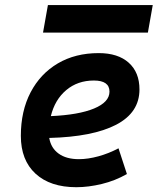

<svg xmlns="http://www.w3.org/2000/svg" viewBox="-20 -740 632 769"><path d="M295.9 -102.5Q332.5 -102.5 374.3 -114Q416 -125.5 454.6 -146L488.3 -43Q441.4 -16.1 387.9 -3.2Q334.5 9.8 285.6 9.8Q181.2 9.8 122.3 -44.4Q63.5 -98.6 63.5 -195.8Q63.5 -295.4 102.5 -370.1Q141.6 -444.8 211.7 -486.1Q281.7 -527.3 375.5 -527.3Q452.6 -527.3 495.6 -488.8Q538.6 -450.2 538.6 -381.8Q538.6 -289.1 445.3 -240.5Q352.1 -191.9 177.2 -187.5Q184.1 -147 214.8 -124.8Q245.6 -102.5 295.9 -102.5ZM183.6 -274.9Q294.9 -279.8 356.7 -305.4Q418.5 -331.1 418.5 -373Q418.5 -417.5 356 -417.5Q291 -417.5 245.4 -379.2Q199.7 -340.8 183.6 -274.9ZM152.3 -609.4 171.9 -719.7H591.8L572.3 -609.4Z"/></svg>

Font: Cascadia Code NF SemiBold
Style: Italic
Weight: 600
Italic angle: -10°
Monospace: yes
Designer: Aaron Bell
Foundry: Saja Typeworks
Version: Version 2404.023; ttfautohint (v1.8.4)